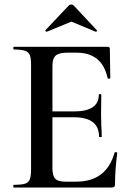

<svg xmlns="http://www.w3.org/2000/svg" viewBox="-20 -833 587 853"><path d="M42 -12Q76 -12 91.5 -17Q107 -22 112.5 -36.5Q118 -51 118 -81V-544Q118 -574 112.5 -588Q107 -602 91 -607.5Q75 -613 42 -613Q39 -613 39 -619Q39 -625 42 -625H458Q468 -625 468 -616L470 -486Q470 -484 464.5 -483.5Q459 -483 458 -486Q434 -599 320 -599H279Q242 -599 227.5 -586Q213 -573 213 -542V-85Q213 -52 225.5 -39Q238 -26 270 -26H319Q453 -26 489 -155Q489 -157 494 -157Q501 -157 501 -154Q491 -78 491 -15Q491 -7 488 -3.5Q485 0 476 0H42Q39 0 39 -6Q39 -12 42 -12ZM308 -312H168V-338H309Q419 -338 419 -412Q419 -415 424.5 -415Q430 -415 430 -412L429 -325L430 -278Q432 -246 432 -226Q432 -224 426 -224Q420 -224 420 -226Q420 -312 308 -312ZM297 -813Q303 -813 308 -808L410 -699Q411 -699 411 -697Q411 -695 408.5 -693Q406 -691 405 -692L297 -737L188 -692Q186 -691 183 -694.5Q180 -698 182 -699L285 -808Q290 -813 297 -813Z"/></svg>

Font: Cormorant Infant SemiBold
Style: Regular
Weight: 600
Designer: Christian Thalmann (Catharsis Fonts)
Foundry: Catharsis Fonts
Version: Version 4.000